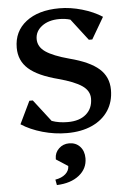

<svg xmlns="http://www.w3.org/2000/svg" viewBox="-65 -753 749 1109"><g transform="rotate(-5 309.5 -198.0)"><path d="M304 16Q233 16 162.5 -4Q92 -24 40 -58L103 -189H123L221 -62Q262 -47 314 -47Q382 -47 420.5 -80.5Q459 -114 459 -171Q459 -216 416 -245.5Q373 -275 280 -300Q164 -330 110.5 -377.5Q57 -425 57 -500Q57 -595 128.5 -650.5Q200 -706 322 -706Q386 -706 453 -686.5Q520 -667 569 -635L496 -510H476L380 -635Q351 -644 316 -644Q254 -644 215 -614.5Q176 -585 176 -540Q176 -495 219 -465.5Q262 -436 355 -411Q471 -381 524.5 -333.5Q578 -286 578 -211Q578 -142 544.5 -91Q511 -40 449.5 -12Q388 16 304 16ZM219 310 213 278Q250 272 272 252.5Q294 233 294 206L226 162V157Q226 123 250.5 99.5Q275 76 310 76Q349 76 373 102Q397 128 397 170Q397 230 348.5 268.5Q300 307 219 310Z"/></g></svg>

Font: Platypi Medium
Style: Regular
Weight: 500
Designer: David Sargent
Foundry: Bolt Cutter Type
Version: Version 1.200; ttfautohint (v1.8.4.7-5d5b)